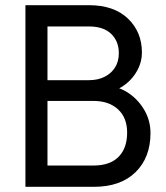

<svg xmlns="http://www.w3.org/2000/svg" viewBox="-20 -720 638 740"><path d="M125 0V-82H340Q404 -82 437 -115.5Q470 -149 470 -209Q470 -266 435 -298.5Q400 -331 340 -331H125V-411H323Q358 -411 384 -424.5Q410 -438 424 -461Q438 -484 438 -515Q438 -561 408.5 -589.5Q379 -618 323 -618H125V-700H323Q419 -700 473 -648.5Q527 -597 527 -517Q527 -482 510 -450Q493 -418 465 -396Q437 -374 402 -365V-389Q446 -383 481.5 -357Q517 -331 538.5 -292Q560 -253 560 -207Q560 -113 502.5 -56.5Q445 0 342 0ZM78 0V-700H163V0Z"/></svg>

Font: Fustat Medium
Style: Regular
Weight: 500
Designer: Mohamed Gaber, Khaled Hosny, Laura Garcia Mut
Foundry: Kief Type Foundry, Alif Type Foundry, Hard Type Foundry
Version: Version 1.007